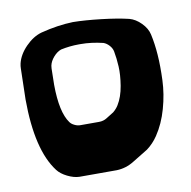

<svg xmlns="http://www.w3.org/2000/svg" viewBox="-63 -531 616 620"><g transform="rotate(-10 245.5 -221.0)"><path d="M310.1 -179.2Q325.2 -203.6 331.1 -239.3Q336.9 -274.9 335.4 -301.8Q334 -328.6 329.6 -352.1Q327.6 -362.8 319.1 -372.3Q310.5 -381.8 300.3 -385.3Q262.2 -394.5 227.1 -394.5H221.2Q191.9 -394.5 162.1 -388.2Q148.4 -383.3 136.7 -369.9Q125 -356.4 122.1 -342.3Q121.1 -337.4 121.1 -333.5V-333L120.1 -279.8Q120.6 -189.5 147.5 -152.8Q152.3 -146 161.9 -141.4Q171.4 -136.7 180.2 -136.7H181.6H240.7H242.2Q256.8 -136.7 268.1 -144L292.5 -159.2Q303.2 -168 310.1 -179.2ZM456.5 -385.3Q463.4 -354.5 466.1 -317.1Q468.8 -279.8 467 -234.1Q465.3 -188.5 452.1 -141.8Q439 -95.2 415 -59.6Q399.9 -37.1 378.9 -21.5L328.6 9.3Q302.2 25.9 271.5 26.9H148.9Q130.9 26.4 110.1 16.1Q89.4 5.9 78.6 -8.3Q21.5 -83 21 -249L23.4 -350.1Q23.4 -357.9 25.4 -366.7Q32.2 -395 56.9 -420.2Q81.5 -445.3 109.4 -453.1Q164.6 -467.3 214.8 -468.8Q253.4 -468.3 306.4 -462.2Q359.4 -456.1 396 -447.3Q416.5 -441.9 434.3 -423.8Q452.1 -405.8 456.5 -385.3Z"/></g></svg>

Font: Some Time Later
Style: Regular
Weight: 400
Version: Version 003.300